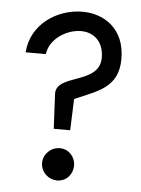

<svg xmlns="http://www.w3.org/2000/svg" viewBox="-47 -632 486 664"><g transform="rotate(5 196.5 -299.5)"><path d="M99 -437C107 -496 175 -533 227 -526C262 -521 292 -495 293 -443C295 -345 137 -375 143 -300L149 -182H206L210 -290L213 -292C287 -325 361 -342 361 -443C361 -548 288 -594 213 -594C127 -594 36 -537 29 -437ZM176 -5C207 -5 230 -30 230 -61C230 -92 207 -117 176 -117C145 -117 119 -92 119 -61C119 -30 145 -5 176 -5Z"/></g></svg>

Font: Charger Pro
Style: LitNar
Weight: 300
Designer: Jasper
Foundry: Cannot Into Space Fonts
Version: Version 1.09